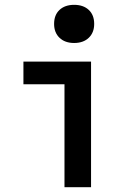

<svg xmlns="http://www.w3.org/2000/svg" viewBox="-20 -775 540 795"><path d="M247 0V-426H77V-520H357V0ZM287 -597Q249 -597 226.5 -618.5Q204 -640 204 -676Q204 -713 226.5 -734Q249 -755 287 -755Q325 -755 347.5 -734Q370 -713 370 -676Q370 -640 347.5 -618.5Q325 -597 287 -597Z"/></svg>

Font: M PLUS Code Latin Medium
Style: Regular
Weight: 500
Designer: Coji Morishita
Foundry: UNDERFOREST DESIGN
Version: Version 1.002; ttfautohint (v1.8.3)